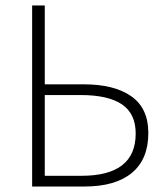

<svg xmlns="http://www.w3.org/2000/svg" viewBox="-20 -679 608 699"><path d="M97 0V-659H143V-372H285Q396 -372 458 -328.5Q520 -285 520 -195Q520 -99 460 -49.5Q400 0 288 0ZM143 -39H277Q474 -39 474 -193Q474 -265 424 -299Q374 -333 273 -333H143Z"/></svg>

Font: Toshiba Sans Light
Style: Regular
Weight: 300
Designer: Paul D. Hunt
Foundry: Toshiba Corporation
Version: Version 2.020;PS 2.0;hotconv 1.0.86;makeotf.lib2.5.63406